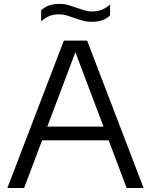

<svg xmlns="http://www.w3.org/2000/svg" viewBox="-20 -944 758 964"><path d="M17 0 300.5 -740H417.5L701 0H616L351.5 -700.5H365.5L101 0ZM168.5 -239.5 189 -308.5H529L549 -239.5ZM440.5 -834.5Q415.5 -834.5 393.8 -840.8Q372 -847 351.5 -854.5Q333 -861 314.8 -866.5Q296.5 -872 277 -872Q248.5 -872 227.5 -863.2Q206.5 -854.5 186.5 -837V-892Q203.5 -908 225.5 -916.2Q247.5 -924.5 278.5 -924.5Q303.5 -924.5 325.2 -918Q347 -911.5 367.5 -904Q386 -897.5 404.2 -892Q422.5 -886.5 442 -886.5Q470.5 -886.5 491.5 -895Q512.5 -903.5 532.5 -921.5V-866.5Q516 -850.5 493.8 -842.5Q471.5 -834.5 440.5 -834.5Z"/></svg>

Font: Encode Sans SC SemiExpanded
Style: Regular
Weight: 400
Width: 6
Designer: Multiple Designers
Foundry: Impallari Type
Version: Version 3.002